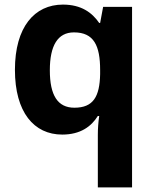

<svg xmlns="http://www.w3.org/2000/svg" viewBox="-20 -669 673 836"><path d="M406 -82V147H555V-639H429L416 -569H412C381 -614 334 -649 254 -649C130 -649 45 -551 45 -365C45 -180 128 -83 251 -83C331 -83 378 -119 406 -164H412C408 -137 406 -109 406 -82ZM304 -200C231 -200 197 -254 197 -363C197 -470 231 -528 302 -528C389 -528 416 -470 416 -364V-346C414 -248 386 -200 304 -200Z"/></svg>

Font: Noto Sans Kannada UI
Style: Bold
Weight: 700
Designer: Jelle Bosma - Monotype Design Team
Foundry: Monotype Imaging Inc.
Version: Version 2.005